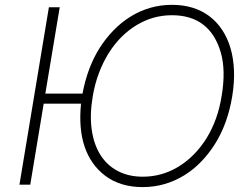

<svg xmlns="http://www.w3.org/2000/svg" viewBox="-20 -757 1026 787"><path d="M180.4 -727.3H224.8L165.8 -373.2H318.2Q338.1 -480.5 388.8 -561.1Q414.1 -600.5 445.7 -633Q477.3 -665.5 514.6 -688.7Q551.8 -712 594.6 -724.6Q637.4 -737.2 685.4 -737.2Q775.6 -737.2 838.1 -690.7Q869 -667.3 890.8 -634.2Q912.6 -601.2 924.9 -559.5Q937.1 -517.8 939.1 -468Q941.1 -418.3 931.8 -361.9Q913.4 -249.6 860.8 -166.2Q835.9 -126.8 804.5 -94.3Q773.1 -61.8 735.8 -38.7Q698.5 -15.6 655.5 -2.8Q612.6 9.9 565 9.9Q472.7 9.9 410.9 -36.9Q352.3 -81.3 327.1 -155.2Q301.8 -229 312.1 -332H159.1L104 0H59.7ZM565 -32.7Q644.2 -32.7 711.6 -73.9Q745.4 -94.5 774.3 -123.8Q803.3 -153.1 826.2 -189.8Q849.1 -226.6 865.1 -270.8Q881 -315 888.8 -365.4Q905.9 -468.4 885.3 -540.8Q863.6 -616.8 813.4 -655.7Q763.1 -694.6 684.7 -694.6Q606.9 -694.6 539.4 -653.8Q506 -633.5 477.1 -604.6Q448.2 -575.6 425.1 -538.5Q402 -501.4 385.3 -457Q368.6 -412.6 360.1 -361.9Q347.3 -286.2 356 -225.3Q364.7 -164.4 391.9 -121.6Q419 -78.8 463.2 -55.8Q507.5 -32.7 565 -32.7Z"/></svg>

Font: Inter P Extra Light
Style: Italic
Weight: 200
Italic angle: 9.39999°
Designer: Rasmus Andersson
Foundry: rsms
Version: Version 3.018;git-588b23468